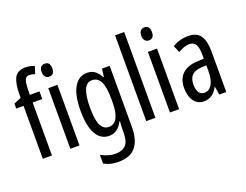

<svg xmlns="http://www.w3.org/2000/svg" viewBox="-144 -1062 2052 1599"><g transform="rotate(-20 881.5 -262.5)"><path d="M240 -469H155V0H74V-469H9V-512L74 -540V-571Q74 -664 99.5 -714.5Q125 -765 196 -765Q218 -765 236.5 -761Q255 -757 276 -749L255 -684Q242 -689 229.5 -691.5Q217 -694 206 -694Q177 -694 166.5 -668Q156 -642 155 -574V-537H240Z M360 -739Q406 -739 406 -681Q406 -624 360 -624Q338 -624 325 -639Q312 -654 312 -681Q312 -739 360 -739ZM399 -537V0H318V-537Z M663 -547Q701 -547 729.5 -528Q758 -509 780 -466H785L794 -537H862V6Q862 118 814 179Q766 240 659 240Q622 240 591.5 232.5Q561 225 532 209V132Q600 168 657 168Q719 168 750 135.5Q781 103 781 25V9Q781 -8 782 -29.5Q783 -51 785 -75H781Q738 10 660 10Q587 10 546.5 -60Q506 -130 506 -266Q506 -406 548 -476.5Q590 -547 663 -547ZM680 -475Q633 -475 611 -421.5Q589 -368 589 -265Q589 -159 612 -110Q635 -61 683 -61Q781 -61 781 -245V-270Q781 -377 757 -426Q733 -475 680 -475Z M1072 0H991V-760H1072Z M1243 -739Q1289 -739 1289 -681Q1289 -624 1243 -624Q1221 -624 1208 -639Q1195 -654 1195 -681Q1195 -739 1243 -739ZM1282 -537V0H1201V-537Z M1560 -547Q1636 -547 1668 -499Q1700 -451 1700 -362V0H1638L1626 -74H1624Q1582 10 1501 10Q1460 10 1433 -12.5Q1406 -35 1393.5 -71.5Q1381 -108 1381 -150Q1381 -230 1427 -274Q1473 -318 1558 -322L1619 -325V-360Q1619 -422 1602 -451Q1585 -480 1547 -480Q1503 -480 1446 -447L1420 -508Q1483 -547 1560 -547ZM1572 -263Q1464 -257 1464 -152Q1464 -103 1481 -79.5Q1498 -56 1529 -56Q1571 -56 1595.5 -97.5Q1620 -139 1620 -212V-266Z"/></g></svg>

Font: Noto Sans Myanmar ExtraCondensed
Style: Regular
Weight: 400
Width: 2
Designer: Monotype Design Team
Foundry: Monotype Imaging Inc.
Version: Version 2.107; ttfautohint (v1.8.4.7-5d5b)